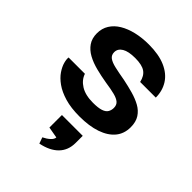

<svg xmlns="http://www.w3.org/2000/svg" viewBox="-217 -623 998 998"><g transform="rotate(45 282.0 -124.5)"><path d="M40 -165H160Q171 -131 205.5 -109.5Q240 -88 296 -88Q334 -88 355 -95Q376 -102 384 -115.5Q392 -129 392 -146Q392 -167 379 -178.5Q366 -190 339 -197Q312 -204 270 -210Q228 -217 189 -227Q150 -237 120 -253.5Q90 -270 72.5 -295.5Q55 -321 55 -358Q55 -394 72.5 -422Q90 -450 121.5 -469Q153 -488 195.5 -498Q238 -508 287 -508Q361 -508 410 -486.5Q459 -465 483.5 -426.5Q508 -388 508 -338H393Q385 -375 361 -391.5Q337 -408 287 -408Q238 -408 213 -393Q188 -378 188 -352Q188 -331 203.5 -319.5Q219 -308 249.5 -301Q280 -294 326 -286Q365 -278 400.5 -268Q436 -258 464 -242.5Q492 -227 508.5 -201.5Q525 -176 525 -137Q525 -89 497.5 -56Q470 -23 419 -5.5Q368 12 297 12Q234 12 188.5 -1.5Q143 -15 113 -36.5Q83 -58 66.5 -82.5Q50 -107 44 -129Q38 -151 40 -165ZM249 259 237 225Q258 215 273 201.5Q288 188 289 174L227 163V71H380V123Q380 177 346.5 211.5Q313 246 249 259Z"/></g></svg>

Font: Syne
Style: Bold
Weight: 700
Designer: Lucas Descroix
Foundry: Bonjour Monde
Version: Version 2.200